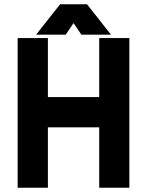

<svg xmlns="http://www.w3.org/2000/svg" viewBox="-20 -878 688 898"><path d="M62.5 0V-700H204V-424H444V-700H585V0H444V-282.5H204V0ZM133 -71H132.5V-353.5H515.5V-71H515V-629.5H515.5V-353.5H132.5V-629.5H133ZM261 -858H387L499 -716H360.5L324 -770L287.5 -716H149ZM294.5 -819 252 -761 294.5 -819H351.5L394 -761L351.5 -819Z"/></svg>

Font: Tourney Black
Style: Regular
Weight: 900
Version: Version 1.015